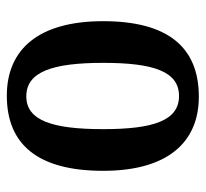

<svg xmlns="http://www.w3.org/2000/svg" viewBox="-40 -549 602 562"><g transform="rotate(90 261.0 -268.0)"><path d="M260 13C404 13 480 -79 480 -269C480 -457 397 -549 263 -549C117 -549 42 -457 42 -269C42 -79 125 13 260 13ZM262 -44C190 -44 164 -121 164 -269C164 -416 189 -491 261 -491C333 -491 358 -416 358 -269C358 -121 333 -44 262 -44Z"/></g></svg>

Font: Noto Serif Georgian Condensed SemiBold
Style: Regular
Weight: 600
Width: 3
Designer: Monotype Design Team, Akaki Razmadze
Foundry: Google LLC
Version: Version 2.003